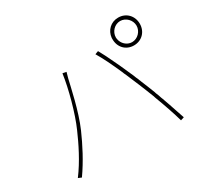

<svg xmlns="http://www.w3.org/2000/svg" viewBox="-151 -1003 1302 1215"><g transform="rotate(-30 500.0 -396.0)"><path d="M931 -675C931 -733 889 -777 831 -777C777 -777 737 -738 732 -686V-677V-675C732 -617 773 -574 831 -574C889 -574 931 -617 931 -675ZM756 -675C756 -716 790 -752 831 -752C872 -752 907 -716 907 -675C907 -634 872 -598 831 -598C794 -598 762 -628 757 -665L756 -674V-675ZM876 -23C871 -38 865 -55 859 -73L856 -82C845 -116 832 -153 818 -192L814 -202C810 -216 805 -229 799 -243L796 -253C782 -288 769 -323 755 -355C754 -358 753 -362 751 -365L747 -376C746 -377 745 -379 745 -381L740 -391C740 -393 739 -394 738 -396L734 -407C704 -477 672 -546 645 -600L641 -608C631 -627 623 -643 615 -657L591 -648C619 -602 651 -535 681 -467L687 -452L694 -437C707 -406 720 -376 732 -347C747 -312 762 -272 778 -232L781 -222C810 -146 836 -69 851 -15L876 -23ZM271 -276C320 -388 352 -546 365 -600C370 -620 372 -627 377 -643L350 -648C336 -545 293 -385 250 -289C216 -211 167 -110 103 -25L127 -15C187 -100 233 -190 271 -276ZM732 -676V-677V-680V-676Z"/></g></svg>

Font: Glow Sans SC Normal Thin
Style: Regular
Weight: 100
Designer: Ryoko NISHIZUKA (kana, bopomofo & ideographs); Paul D. Hunt (Latin, Greek & Cyrillic); Sandoll Communications, Soo-young
Version: Version 0.93